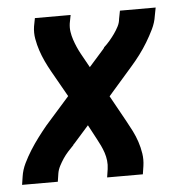

<svg xmlns="http://www.w3.org/2000/svg" viewBox="-43 -562 587 605"><g transform="rotate(-5 250.0 -260.0)"><path d="M3 0 7 -26Q10 -47 20 -67.5Q30 -88 42 -107Q54 -126 67.5 -144Q81 -162 95 -179L172 -266L125 -349Q116 -365 108 -382Q100 -399 94 -417Q88 -435 84.5 -454.5Q81 -474 84 -494L89 -520H202L197 -494Q195 -480 197 -467Q199 -454 203 -442Q207 -430 212 -418.5Q217 -407 223 -396L248 -351L295 -404Q296 -405 296.5 -406Q297 -407 298 -408V-409Q308 -418 316.5 -428Q325 -438 332.5 -448.5Q340 -459 346 -470.5Q352 -482 353 -494L358 -520H471L466 -494Q463 -473 453 -452.5Q443 -432 431.5 -413Q420 -394 406.5 -376Q393 -358 378 -341L302 -254L348 -171Q357 -155 365.5 -138Q374 -121 380 -103Q386 -85 389 -65.5Q392 -46 389 -26L385 0H272L276 -26Q278 -40 276.5 -53Q275 -66 271 -78Q267 -90 261.5 -101.5Q256 -113 250 -124L226 -169L179 -116Q178 -115 177 -114Q176 -113 175 -112V-111Q166 -102 157 -92Q148 -82 141 -71.5Q134 -61 128 -49.5Q122 -38 120 -26L116 0Z"/></g></svg>

Font: Iosevka Term Curly Oblique
Style: Bold
Weight: 700
Italic angle: -9°
Designer: Belleve Invis
Foundry: Belleve Invis
Version: Version 32.3.0